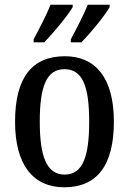

<svg xmlns="http://www.w3.org/2000/svg" viewBox="-20 -786 548 816"><path d="M281 -619V-606H326C365 -646 427 -721 446 -756V-766H353C335 -721 307 -668 281 -619ZM123 -619V-606H168C207 -646 269 -721 289 -756V-766H195C177 -721 149 -668 123 -619ZM253 10C391 10 464 -81 464 -269C464 -456 385 -547 256 -547C116 -547 44 -456 44 -269C44 -81 124 10 253 10ZM255 -44C178 -44 149 -121 149 -269C149 -417 177 -492 254 -492C332 -492 359 -417 359 -269C359 -121 332 -44 255 -44Z"/></svg>

Font: Noto Serif Thai Condensed Medium
Style: Regular
Weight: 500
Width: 3
Designer: Monotype Design Team
Foundry: Monotype Imaging Inc.
Version: Version 2.002